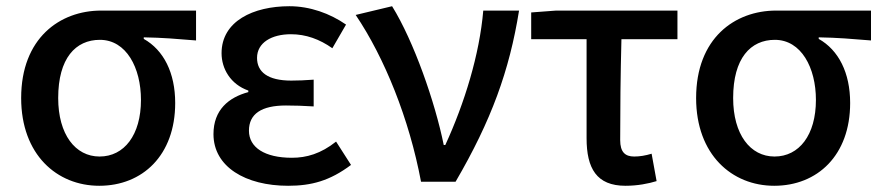

<svg xmlns="http://www.w3.org/2000/svg" viewBox="-20 -584 2833 617"><path d="M299 13C438 13 543 -85 543 -253C543 -350 506 -423 442 -459V-464C502 -463 549 -459 610 -454V-550H305C172 -550 48 -461 48 -269C48 -87 163 13 299 13ZM300 -81C222 -81 167 -152 167 -269C167 -397 223 -456 301 -456C386 -456 433 -366 433 -263C433 -150 379 -81 300 -81Z M906 13C981 13 1040 -3 1108 -54L1060 -129C1011 -90 965 -77 918 -77C831 -77 780 -110 780 -164C780 -218 820 -245 899 -245C927 -245 956 -244 988 -242V-328C961 -326 938 -325 916 -325C840 -325 806 -353 806 -398C806 -447 853 -474 915 -474C963 -474 1007 -458 1048 -429L1092 -505C1040 -541 976 -564 910 -564C794 -564 692 -516 692 -413C692 -363 721 -313 778 -293V-288C715 -271 666 -231 666 -153C666 -48 769 13 906 13Z M1333 0H1444C1559 -197 1617 -357 1648 -550H1533C1521 -409 1473 -253 1411 -118H1406C1378 -256 1310 -451 1240 -564L1123 -536C1216 -398 1295 -202 1333 0Z M1990 13C2029 13 2064 6 2090 -2L2074 -90C2054 -84 2036 -81 2018 -81C1989 -81 1973 -95 1973 -134C1973 -230 1974 -344 1977 -458H2157V-550H1767L1687 -544V-458H1865V-140C1865 -43 1897 13 1990 13Z M2468 13C2607 13 2712 -85 2712 -253C2712 -350 2675 -423 2611 -459V-464C2671 -463 2718 -459 2779 -454V-550H2474C2341 -550 2217 -461 2217 -269C2217 -87 2332 13 2468 13ZM2469 -81C2391 -81 2336 -152 2336 -269C2336 -397 2392 -456 2470 -456C2555 -456 2602 -366 2602 -263C2602 -150 2548 -81 2469 -81Z"/></svg>

Font: Noto Sans JP Medium
Style: Regular
Weight: 500
Designer: Ryoko NISHIZUKA  (kana, bopomofo & ideographs); Paul D. Hunt (Latin, Greek & Cyrillic); Sandoll Communications , Soo-you
Foundry: Adobe
Version: Version 2.002;hotconv 1.0.116;makeotfexe 2.5.65601